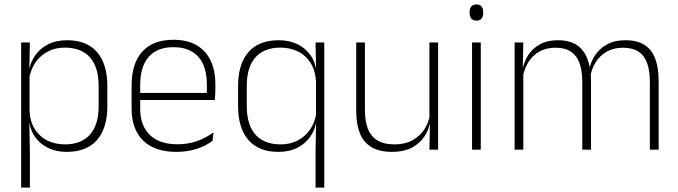

<svg xmlns="http://www.w3.org/2000/svg" viewBox="-20 -679 3076 871"><path d="M282.5 10Q234 10 196.5 -8.8Q159 -27.5 136.5 -61.5Q114 -95.5 111.5 -141H98.5L114 -177.5Q116.5 -126.5 138.5 -92.2Q160.5 -58 196 -41Q231.5 -24 274.5 -24Q348.5 -24 388 -68.2Q427.5 -112.5 427.5 -197V-289.5Q427.5 -374 388.2 -418.5Q349 -463 273.5 -463Q230.5 -463 196.8 -445.2Q163 -427.5 141.2 -396Q119.5 -364.5 112 -322.5L99 -354H111Q116.5 -393.5 138.2 -425.8Q160 -458 196.8 -477.2Q233.5 -496.5 284.5 -496.5Q373.5 -496.5 420.2 -442.8Q467 -389 467 -287.5V-199Q467 -97 419.8 -43.5Q372.5 10 282.5 10ZM76 172V-486.5H115.5L113 -361L114 -346V-138.5L113 -128L115.5 4.5V172Z M780 10Q682 10 629.5 -41.2Q577 -92.5 577 -187V-290.5Q577 -391.5 625.5 -445Q674 -498.5 767 -498.5Q829 -498.5 871.2 -474.2Q913.5 -450 935.2 -404.8Q957 -359.5 957 -295.5V-278Q957 -265.5 956.5 -252.8Q956 -240 954.5 -225.5H918Q918.5 -245.5 918.5 -263.2Q918.5 -281 918.5 -296Q918.5 -350.5 901.2 -388Q884 -425.5 850.2 -445.2Q816.5 -465 767 -465Q693 -465 654.5 -421Q616 -377 616 -293V-245V-239V-184.5Q616 -147 627 -117.5Q638 -88 659.2 -67.2Q680.5 -46.5 712 -35.5Q743.5 -24.5 785 -24.5Q832 -24.5 872.5 -38.5Q913 -52.5 948.5 -78.5L944 -40Q913.5 -17 871.8 -3.5Q830 10 780 10ZM597 -225.5V-257.5H944.5V-225.5Z M1242.5 10Q1154 10 1107 -43.8Q1060 -97.5 1060 -199V-287.5Q1060 -389 1107.2 -442.8Q1154.5 -496.5 1244.5 -496.5Q1293 -496.5 1330.8 -477.8Q1368.5 -459 1391 -425.2Q1413.5 -391.5 1416 -345.5H1429L1413.5 -309.5Q1410.5 -360.5 1388.2 -394.8Q1366 -429 1330.8 -446Q1295.5 -463 1252 -463Q1178.5 -463 1139 -419Q1099.5 -375 1099.5 -289.5V-197.5Q1099.5 -112.5 1139 -68.2Q1178.5 -24 1253.5 -24Q1297 -24 1330.8 -41.8Q1364.5 -59.5 1386.5 -91.2Q1408.5 -123 1415 -164.5L1427.5 -132.5H1416Q1410.5 -93 1388.8 -60.8Q1367 -28.5 1330.2 -9.2Q1293.5 10 1242.5 10ZM1411.5 172V4.5L1414 -130.5L1413.5 -139V-346L1414 -361L1411.5 -486.5H1451V172Z M1635.5 -486.5V-178.5Q1635.5 -130.5 1648.5 -96Q1661.5 -61.5 1691 -42.8Q1720.5 -24 1770 -24Q1816 -24 1849.8 -42Q1883.5 -60 1904.2 -91.2Q1925 -122.5 1931.5 -162.5L1942.5 -130.5H1932.5Q1927 -93 1906 -60.8Q1885 -28.5 1848.2 -9.2Q1811.5 10 1759 10Q1700 10 1664 -12.2Q1628 -34.5 1612 -75.8Q1596 -117 1596 -175V-486.5ZM1967.5 -486.5V0H1928L1930.5 -123.5L1928 -125.5V-486.5Z M2121.5 0V-486.5H2161V0ZM2141.5 -585.5Q2126 -585.5 2118.2 -594.5Q2110.5 -603.5 2110.5 -620.5V-624.5Q2110.5 -641 2118.2 -650Q2126 -659 2141.5 -659Q2156.5 -659 2164.2 -650Q2172 -641 2172 -624.5V-620.5Q2172 -603 2164.2 -594.2Q2156.5 -585.5 2141.5 -585.5Z M2928 0V-308.5Q2928 -356.5 2916.2 -391Q2904.5 -425.5 2877.5 -444Q2850.5 -462.5 2805.5 -462.5Q2764 -462.5 2733 -445Q2702 -427.5 2682.8 -397.2Q2663.5 -367 2657.5 -328.5L2646 -361.5H2653Q2658.5 -396.5 2679 -427.5Q2699.5 -458.5 2733.8 -477.5Q2768 -496.5 2816.5 -496.5Q2871.5 -496.5 2904.8 -474.5Q2938 -452.5 2953 -411.2Q2968 -370 2968 -312V0ZM2314.5 0V-486.5H2354L2351.5 -362L2354 -360.5V0ZM2621.5 0V-308Q2621.5 -356.5 2609.5 -391Q2597.5 -425.5 2571 -444Q2544.5 -462.5 2499.5 -462.5Q2457 -462.5 2425.8 -444.5Q2394.5 -426.5 2375.8 -395.2Q2357 -364 2350.5 -324L2338.5 -356H2349.5Q2354.5 -394 2374.2 -426Q2394 -458 2428 -477.2Q2462 -496.5 2510.5 -496.5Q2577 -496.5 2612.8 -462Q2648.5 -427.5 2657.5 -359.5Q2659.5 -348.5 2660.2 -337.5Q2661 -326.5 2661 -315V0Z"/></svg>

Font: Anek Latin ExtraLight
Style: Regular
Weight: 250
Designer: Yesha Goshar
Foundry: Ek Type
Version: Version 1.003